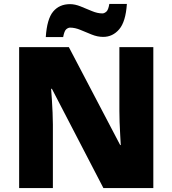

<svg xmlns="http://www.w3.org/2000/svg" viewBox="-20 -1046 874 973"><path d="M757 -93H504L243 -596H239Q241 -573 243 -540.5Q245 -508 246.5 -475Q248 -442 248 -415V-93H77V-807H329L589 -311H592Q591 -334 589 -365Q587 -396 586 -428Q585 -460 585 -484V-807H757ZM212 -858Q218 -950 249.5 -987.5Q281 -1025 335 -1025Q360 -1025 388.5 -1013.5Q417 -1002 445.5 -990Q474 -978 499 -978Q508 -978 518.5 -986.5Q529 -995 534 -1026H623Q617 -936 584 -897.5Q551 -859 503 -859Q474 -859 444.5 -871Q415 -883 387.5 -894.5Q360 -906 335 -906Q326 -906 316 -898Q306 -890 300 -858Z"/></svg>

Font: Noto Sans Kannada UI Black
Style: Regular
Weight: 900
Designer: Jelle Bosma - Monotype Design Team
Foundry: Monotype Imaging Inc.
Version: Version 2.005; ttfautohint (v1.8.4.7-5d5b)